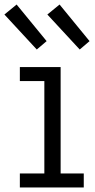

<svg xmlns="http://www.w3.org/2000/svg" viewBox="-33 -829 419 849"><path d="M235.1 -61.9H337.4V0H54.8V-61.9H163.1V-470.6H54.8V-532.5H235.1ZM230.4 -809 176.4 -764.8 319.5 -610.1 363 -647.1ZM40.5 -809 -13.5 -764.8 129.6 -610.1 173.2 -647.1Z"/></svg>

Font: Hepta Slab ExtraLight
Style: Regular
Weight: 200
Designer: Michael LaGattuta
Foundry: Michael LaGattuta
Version: Version 1.100